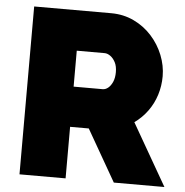

<svg xmlns="http://www.w3.org/2000/svg" viewBox="-51 -760 778 809"><g transform="rotate(5 337.5 -355.0)"><path d="M61 0V-710H387Q439 -710 483 -689Q527 -668 559 -632.5Q591 -597 608.5 -553Q626 -509 626 -464Q626 -423 614 -385Q602 -347 579 -315.5Q556 -284 524 -261L674 0H460L335 -218H256V0ZM256 -388H379Q391 -388 402 -397Q413 -406 420.5 -423Q428 -440 428 -464Q428 -489 419.5 -505.5Q411 -522 398.5 -531Q386 -540 374 -540H256Z"/></g></svg>

Font: Raleway Thin Black
Style: Regular
Weight: 900
Version: Version 4.026